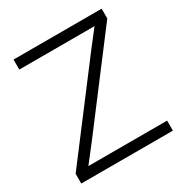

<svg xmlns="http://www.w3.org/2000/svg" viewBox="-169 -858 944 989"><g transform="rotate(-30 303.5 -364.0)"><path d="M31.2 0V-58.1L420.9 -571.8Q458 -620.6 495.6 -668H48.3V-727.5H572.3V-669.4L187.5 -162.1Q168 -136.7 147.9 -111.1Q127.9 -85.4 107.9 -59.6H576.2V0Z"/></g></svg>

Font: Inter Display Light
Style: Regular
Weight: 300
Designer: Rasmus Andersson
Foundry: rsms
Version: Version 4.000;git-a52131595